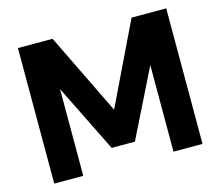

<svg xmlns="http://www.w3.org/2000/svg" viewBox="-100 -829 1099 958"><g transform="rotate(-15 449.5 -350.0)"><path d="M67 0V-700H246L451 -279L654 -700H833V0H683V-447L510 -98H390L217 -448V0Z"/></g></svg>

Font: DM Sans 16pt Black
Style: Regular
Weight: 900
Version: Version 4.004;gftools[0.9.30]